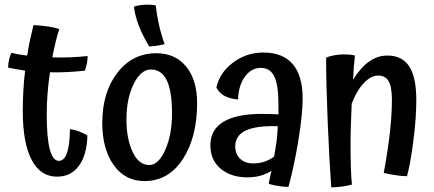

<svg xmlns="http://www.w3.org/2000/svg" viewBox="-20 -769 1868 826"><path d="M281 -213Q301 -211 320.5 -203.5Q340 -196 356 -186Q354 -104 320 -56.5Q286 -9 225 -9Q154 -9 116 -81.5Q78 -154 78 -291Q78 -337 80.5 -380.5Q83 -424 88 -465Q64 -469 46.5 -472Q29 -475 15 -478Q15 -495 19 -512.5Q23 -530 29 -542Q44 -538 61 -535Q78 -532 97 -530Q102 -563 109 -596Q116 -629 124 -661Q159 -659 187 -655Q215 -651 235 -644Q227 -620 219.5 -589Q212 -558 205 -522Q244 -521 282.5 -522.5Q321 -524 357 -528Q357 -514 354 -497.5Q351 -481 345 -465Q309 -461 270.5 -459Q232 -457 195 -458Q188 -412 184.5 -366Q181 -320 181 -277Q181 -178 194 -127.5Q207 -77 233 -77Q256 -77 268 -110.5Q280 -144 281 -213Z M420 -240Q420 -372 485 -456Q550 -540 652 -540Q734 -540 781 -482.5Q828 -425 828 -325Q828 -179 766.5 -84.5Q705 10 602 10Q518 10 469 -59Q420 -128 420 -240ZM720 -280Q720 -377 697.5 -423.5Q675 -470 629 -470Q586 -470 555 -407.5Q524 -345 524 -254Q524 -172 550.5 -115.5Q577 -59 622 -59Q662 -59 691 -124.5Q720 -190 720 -280ZM650 -746Q654 -708 663 -666.5Q672 -625 688 -579Q672 -575 656 -572.5Q640 -570 622 -569Q593 -617 577 -659Q561 -701 556 -740Q574 -747 600.5 -748.5Q627 -750 650 -746Z M1282 -345Q1282 -278 1264 -167.5Q1246 -57 1221 35Q1201 35 1179 31.5Q1157 28 1136 22Q1139 5 1142 -9Q1145 -23 1148 -34Q1126 -20 1100 -13Q1074 -6 1045 -6Q973 -6 929 -43.5Q885 -81 885 -144Q885 -211 941 -245Q997 -279 1106 -279Q1124 -279 1139.5 -278.5Q1155 -278 1178 -277Q1178 -288 1178 -298.5Q1178 -309 1178 -319Q1178 -403 1160 -440Q1142 -477 1102 -477Q1061 -477 1033.5 -439Q1006 -401 1004 -341Q968 -344 945 -357Q922 -370 911 -392Q924 -455 981.5 -499Q1039 -543 1113 -543Q1197 -543 1239.5 -493Q1282 -443 1282 -345ZM992 -139Q992 -106 1013 -86Q1034 -66 1070 -66Q1095 -66 1117.5 -73.5Q1140 -81 1159 -95Q1166 -132 1170 -163Q1174 -194 1175 -226Q1083 -229 1037.5 -207.5Q992 -186 992 -139Z M1488 -151Q1488 -98 1489.5 -49.5Q1491 -1 1494 25Q1477 30 1452 33.5Q1427 37 1405 37Q1397 -72 1390 -239.5Q1383 -407 1383 -521Q1396 -527 1417 -531Q1438 -535 1459 -535Q1472 -535 1484 -534Q1496 -533 1507 -530Q1504 -506 1502 -479.5Q1500 -453 1499 -426Q1531 -478 1567.5 -504Q1604 -530 1646 -530Q1710 -530 1740.5 -483.5Q1771 -437 1771 -339Q1771 -259 1758 -160.5Q1745 -62 1731 -11Q1712 -11 1687 -14.5Q1662 -18 1631 -25Q1649 -124 1657.5 -200.5Q1666 -277 1666 -340Q1666 -395 1652 -419.5Q1638 -444 1607 -444Q1576 -444 1545.5 -412Q1515 -380 1493 -323Q1491 -273 1489.5 -229.5Q1488 -186 1488 -151Z"/></svg>

Font: Atma Medium
Style: Regular
Weight: 500
Designer: Gregori Vincens, Jeremie Hornus, Riccardo Olocco, Yoann Minet.
Foundry: black foundry
Version: Version 1.101;PS 1.100;hotconv 1.0.86;makeotf.lib2.5.63406